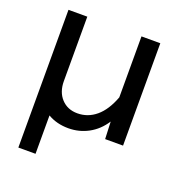

<svg xmlns="http://www.w3.org/2000/svg" viewBox="-133 -664 915 969"><g transform="rotate(20 325.0 -180.0)"><path d="M70.8 189.9V-549.8H171.9V-204.1Q171.9 -145.5 204.8 -109.9Q237.8 -74.2 291 -74.2Q347.2 -74.2 391.1 -111.1Q435.1 -147.9 462.9 -222.2V-549.8H564V0H467.8L463.9 -92.8Q430.7 -41.5 381.1 -14.6Q331.5 12.2 273.9 12.2Q211.4 12.2 163.1 -16.1V189.9Z"/></g></svg>

Font: Azeret Mono
Style: Regular
Weight: 400
Designer: Martin Vácha
Foundry: Displaay
Version: Version 1.002